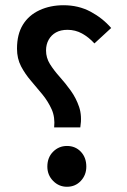

<svg xmlns="http://www.w3.org/2000/svg" viewBox="-20 -702 484 734"><path d="M187 -215Q191 -254 177.5 -284Q164 -314 142.5 -340.5Q121 -367 98.5 -393Q76 -419 60.5 -448.5Q45 -478 45 -516Q45 -571 67.5 -607.5Q90 -644 131 -663Q172 -682 223 -682Q280 -682 326 -657.5Q372 -633 405 -595L341 -536Q319 -560 293.5 -574Q268 -588 238 -588Q212 -588 194 -578Q176 -568 166 -550Q156 -532 156 -509Q156 -481 171 -457Q186 -433 208 -408.5Q230 -384 250.5 -355.5Q271 -327 282.5 -293Q294 -259 287 -215ZM236 12Q205 12 183 -10.5Q161 -33 161 -65Q161 -100 183 -122Q205 -144 236 -144Q268 -144 289 -122Q310 -100 310 -65Q310 -33 289 -10.5Q268 12 236 12Z"/></svg>

Font: Mada SemiBold
Style: Regular
Weight: 600
Designer: Khaled Hosny
Version: Version 1.5